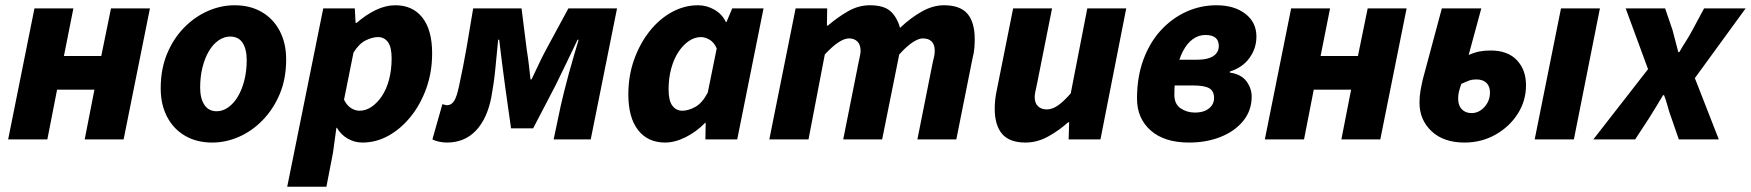

<svg xmlns="http://www.w3.org/2000/svg" viewBox="-20 -530 6657 730"><path d="M11 0 111 -498H259L223 -317H365L402 -498H550L450 0H302L339 -189H197L160 0Z M787 12Q728 12 684 -13.5Q640 -39 615.5 -85.5Q591 -132 591 -194Q591 -267 615 -325Q639 -383 679.5 -424.5Q720 -466 770 -488Q820 -510 872 -510Q931 -510 975 -484.5Q1019 -459 1043.5 -412.5Q1068 -366 1068 -304Q1068 -231 1044 -173.5Q1020 -116 979.5 -74Q939 -32 889 -10Q839 12 787 12ZM804 -107Q827 -107 848 -122Q869 -137 884.5 -163Q900 -189 909 -224.5Q918 -260 918 -301Q918 -343 902.5 -367Q887 -391 855 -391Q832 -391 811 -376.5Q790 -362 774.5 -336Q759 -310 750 -274.5Q741 -239 741 -197Q741 -156 757 -131.5Q773 -107 804 -107Z M1072 180 1209 -498H1329L1332 -443H1336Q1370 -473 1408 -491.5Q1446 -510 1483 -510Q1549 -510 1586 -463Q1623 -416 1623 -327Q1623 -256 1601 -194.5Q1579 -133 1541.5 -86.5Q1504 -40 1457 -14Q1410 12 1358 12Q1328 12 1302 -3Q1276 -18 1261 -44H1259L1246 51L1221 180ZM1347 -109Q1371 -109 1393 -124Q1415 -139 1432.5 -165.5Q1450 -192 1459.5 -228.5Q1469 -265 1469 -308Q1469 -351 1455 -370Q1441 -389 1417 -389Q1396 -389 1370.5 -376.5Q1345 -364 1324 -330L1288 -151Q1298 -130 1314 -119.5Q1330 -109 1347 -109Z M1679 12Q1666 12 1650.5 9Q1635 6 1624 0L1662 -134Q1667 -133 1671 -131.5Q1675 -130 1680 -130Q1696 -130 1706.5 -146Q1717 -162 1726 -206Q1742 -280 1754.5 -352Q1767 -424 1779 -498H1963L1983 -339Q1988 -309 1991 -282Q1994 -255 1997 -228H2001Q2014 -255 2026.5 -282Q2039 -309 2055 -339L2141 -498H2326L2226 0H2085L2112 -128Q2117 -150 2125 -182.5Q2133 -215 2143 -251.5Q2153 -288 2163 -321.5Q2173 -355 2180 -379H2176Q2157 -339 2134.5 -292.5Q2112 -246 2093 -207L2007 -42H1923L1901 -198Q1895 -242 1889 -289Q1883 -336 1878 -379H1874Q1868 -316 1863 -265Q1858 -214 1848 -160Q1832 -78 1789 -33Q1746 12 1679 12Z M2509 12Q2443 12 2406 -35.5Q2369 -83 2369 -171Q2369 -242 2391 -303.5Q2413 -365 2450 -411.5Q2487 -458 2534.5 -484Q2582 -510 2634 -510Q2667 -510 2696.5 -493Q2726 -476 2740 -446H2742L2764 -498H2883L2783 0H2662L2663 -63H2661Q2628 -29 2587 -8.5Q2546 12 2509 12ZM2574 -109Q2597 -109 2623.5 -123.5Q2650 -138 2671 -178L2705 -346Q2695 -369 2678 -379Q2661 -389 2645 -389Q2621 -389 2599 -374Q2577 -359 2559.5 -332.5Q2542 -306 2532 -269.5Q2522 -233 2522 -190Q2522 -147 2536.5 -128Q2551 -109 2574 -109Z M2905 0 3005 -498H3125L3124 -433H3128Q3164 -464 3204 -487Q3244 -510 3287 -510Q3341 -510 3366 -487Q3391 -464 3402 -424Q3442 -462 3484.5 -486Q3527 -510 3569 -510Q3631 -510 3658.5 -477.5Q3686 -445 3686 -381Q3686 -365 3684.5 -346.5Q3683 -328 3678 -310L3616 0H3468L3526 -291Q3530 -306 3532 -317Q3534 -328 3534 -337Q3534 -360 3522.5 -372Q3511 -384 3488 -384Q3473 -384 3450.5 -369.5Q3428 -355 3399 -323L3334 0H3186L3244 -291Q3247 -306 3249.5 -317Q3252 -328 3252 -337Q3252 -360 3240 -372Q3228 -384 3208 -384Q3191 -384 3168.5 -369.5Q3146 -355 3116 -323L3054 0Z M3879 12Q3818 12 3790 -21Q3762 -54 3762 -117Q3762 -134 3764 -152Q3766 -170 3770 -188L3832 -498H3980L3922 -207Q3919 -193 3916.5 -181.5Q3914 -170 3914 -161Q3914 -138 3926.5 -126Q3939 -114 3960 -114Q3981 -114 4002.5 -129Q4024 -144 4051 -175L4114 -498H4262L4164 0H4043L4045 -65H4041Q4008 -35 3966 -11.5Q3924 12 3879 12Z M4501 12Q4407 12 4355 -34Q4303 -80 4303 -155Q4303 -237 4327 -302.5Q4351 -368 4393 -414Q4435 -460 4489.5 -485Q4544 -510 4605 -510Q4673 -510 4715 -477.5Q4757 -445 4757 -391Q4757 -346 4730.5 -309.5Q4704 -273 4656 -258V-254Q4699 -248 4719 -221Q4739 -194 4739 -163Q4739 -110 4707 -70.5Q4675 -31 4621 -9.5Q4567 12 4501 12ZM4523 -102Q4546 -102 4562 -109Q4578 -116 4587 -128.5Q4596 -141 4596 -157Q4596 -184 4577.5 -194.5Q4559 -205 4518 -205H4414L4433 -303H4532Q4560 -303 4578 -309.5Q4596 -316 4605 -327.5Q4614 -339 4614 -355Q4614 -397 4563 -397Q4537 -397 4515 -381Q4493 -365 4477.5 -335Q4462 -305 4453.5 -263Q4445 -221 4445 -170Q4445 -134 4469 -118Q4493 -102 4523 -102Z M4789 0 4889 -498H5037L5001 -317H5143L5180 -498H5328L5228 0H5080L5117 -189H4975L4938 0Z M5548 12Q5469 12 5423 -31Q5377 -74 5377 -140Q5377 -165 5381.5 -189.5Q5386 -214 5389 -226L5462 -498H5612L5564 -321Q5587 -331 5606 -334.5Q5625 -338 5648 -338Q5712 -338 5747 -301.5Q5782 -265 5782 -206Q5782 -146 5750 -96.5Q5718 -47 5665 -17.5Q5612 12 5548 12ZM5575 -100Q5594 -100 5609.5 -110.5Q5625 -121 5635 -138.5Q5645 -156 5645 -178Q5645 -202 5631.5 -215Q5618 -228 5593 -228Q5578 -228 5566.5 -224Q5555 -220 5536 -211Q5530 -194 5527 -181.5Q5524 -169 5524 -155Q5524 -129 5538 -114.5Q5552 -100 5575 -100ZM5815 0 5915 -498H6063L5964 0Z M6038 0 6246 -267 6161 -498H6311L6339 -416Q6344 -395 6350 -374Q6356 -353 6361 -332H6365Q6377 -353 6390.5 -374Q6404 -395 6415 -416L6459 -498H6617L6424 -233L6515 0H6363L6335 -81Q6327 -102 6321 -124.5Q6315 -147 6307 -168H6303Q6291 -147 6277.5 -125.5Q6264 -104 6250 -81L6197 0Z"/></svg>

Font: Source Sans 3 ExtraBold
Style: Italic
Weight: 800
Italic angle: -11°
Version: Version 3.052;hotconv 1.1.0;makeotfexe 2.6.0